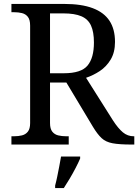

<svg xmlns="http://www.w3.org/2000/svg" viewBox="-20 -734 702 975"><path d="M38 0V-42H51Q73 -42 91.5 -46.5Q110 -51 121.5 -65.5Q133 -80 133 -109V-604Q133 -634 121.5 -648.5Q110 -663 91.5 -667.5Q73 -672 51 -672H38V-714H307Q394 -714 451 -692.5Q508 -671 536 -628.5Q564 -586 564 -521Q564 -468 542 -431.5Q520 -395 486.5 -373Q453 -351 417 -339L554 -122Q580 -82 604 -62Q628 -42 659 -42H662V0H648Q586 0 551.5 -6.5Q517 -13 496 -32.5Q475 -52 452 -90L317 -315H234V-109Q234 -80 245.5 -65.5Q257 -51 275.5 -46.5Q294 -42 316 -42H329V0ZM304 -362Q392 -362 424.5 -401Q457 -440 457 -518Q457 -572 442 -604.5Q427 -637 393 -651.5Q359 -666 302 -666H234V-362ZM260 208Q266 186 271 161Q276 136 281 110.5Q286 85 290 61H387V71Q378 92 364 119Q350 146 334 173Q318 200 304 221H260Z"/></svg>

Font: Noto Serif Gujarati
Style: Regular
Weight: 400
Designer: Universal Thirst, Indian Type Foundry and the Monotype Design Team
Foundry: Monotype Imaging Inc.
Version: Version 2.102